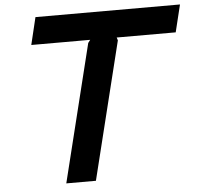

<svg xmlns="http://www.w3.org/2000/svg" viewBox="-55 -867 959 924"><g transform="rotate(-5 424.0 -405.0)"><path d="M848.1 -810.1 815.9 -678.2H530.8L535.2 -664.1L371.1 0H228L392.1 -664.1L402.8 -678.2H118.2L149.9 -810.1Z"/></g></svg>

Font: Sinkin Sans 600 SemiBold Italic
Style: Regular
Weight: 600
Italic angle: -112°
Designer: Keith Bates
Foundry: K-Type
Version: Sinkin Sans (version 1.0)  by Keith Bates   •   © 2014   www